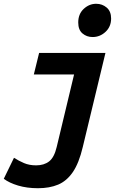

<svg xmlns="http://www.w3.org/2000/svg" viewBox="-69 -806 649 1016"><path d="M132 190Q74 190 27 176Q-20 162 -49 140L5 29Q30 45 58 57Q86 69 122 69Q164 69 191 48Q218 27 231 -28L323 -412H110L138 -526H489L369 -28Q349 57 316.5 104.5Q284 152 238.5 171Q193 190 132 190ZM421 -610Q390 -610 367.5 -629Q345 -648 345 -687Q345 -732 374 -759Q403 -786 440 -786Q472 -786 495.5 -766Q519 -746 519 -708Q519 -665 489.5 -637.5Q460 -610 421 -610Z"/></svg>

Font: Ubuntu Sans Mono
Style: Italic
Weight: 400
Italic angle: -13.5°
Monospace: yes
Designer: Dalton Maag Ltd
Foundry: Dalton Maag Ltd
Version: Version 1.006